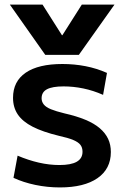

<svg xmlns="http://www.w3.org/2000/svg" viewBox="-20 -810 542 840"><path d="M23 -790H166L251 -656H253L338 -790H481L325 -570H178ZM242 10Q187 10 134.5 -1Q82 -12 39 -32L57 -129Q104 -109 150 -98.5Q196 -88 240 -88Q291 -88 316 -102.5Q341 -117 341 -146Q341 -164 332 -176Q323 -188 300.5 -197.5Q278 -207 237 -216Q167 -233 123 -255.5Q79 -278 58 -309Q37 -340 37 -382Q37 -454 92.5 -492Q148 -530 253 -530Q305 -530 354 -520.5Q403 -511 448 -491L431 -395Q388 -414 344.5 -423Q301 -432 258 -432Q209 -432 185.5 -419.5Q162 -407 162 -380Q162 -365 171.5 -353Q181 -341 203 -332Q225 -323 262 -314Q315 -302 353.5 -286Q392 -270 416.5 -249Q441 -228 453 -202.5Q465 -177 465 -145Q465 -71 406.5 -30.5Q348 10 242 10Z"/></svg>

Font: M PLUS 2 SemiBold
Style: Regular
Weight: 600
Designer: Coji Morishita
Foundry: UNDERFOREST DESIGN
Version: Version 1.001